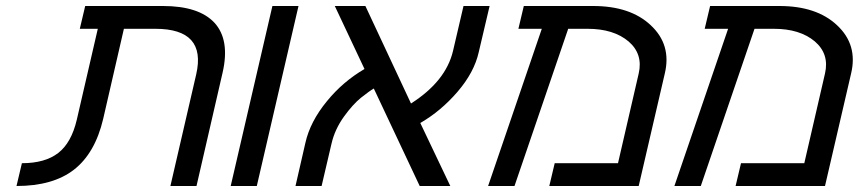

<svg xmlns="http://www.w3.org/2000/svg" viewBox="-20 -620 2863 640"><path d="M634 -372Q669 -524 498 -524H393L324 -224Q297 -109 226 -54Q156 0 35 0L53 -76Q130 -76 174 -110Q218 -144 236 -221L306 -524H246L264 -600H523Q643 -600 695 -544Q747 -487 722 -378L635 0H548Z M749 0 888 -600H975L836 0Z M1576 -447Q1561 -379 1505 -314Q1450 -250 1381 -210L1481 0H1379L1226 -325Q1212 -317 1183 -294Q1156 -272 1127 -232Q1096 -189 1085 -141L1052 0H965L998 -144Q1014 -215 1070 -283Q1123 -348 1195 -390L1096 -600H1198L1350 -275Q1466 -349 1490 -450L1525 -600H1612Z M2109 -375Q2124 -440 2075 -482Q2025 -524 1939 -524H1874L1695 0H1607L1786 -524H1708L1726 -600H1957Q2081 -600 2149 -536Q2219 -471 2196 -375L2109 0H1811L1829 -76H2040Z M2730 -375Q2745 -440 2696 -482Q2646 -524 2560 -524H2495L2316 0H2228L2407 -524H2329L2347 -600H2578Q2702 -600 2770 -536Q2840 -471 2817 -375L2730 0H2432L2450 -76H2661Z"/></svg>

Font: Miedinger
Style: Italic
Weight: 400
Italic angle: -13°
Version: Version 001.000